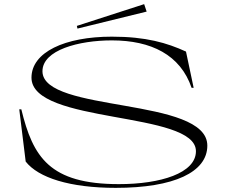

<svg xmlns="http://www.w3.org/2000/svg" viewBox="-20 -892 1084 927"><path d="M539 15C820 15 981 -61 981 -189C981 -425 188 -346 185 -547C184 -651 362 -697 520 -697C710 -697 851 -627 905 -468H915L878 -643C786 -685 685 -715 520 -715C293 -715 132 -640 132 -517C132 -291 926 -358 926 -162C926 -56 755 -3 554 -3C219 -3 139 -134 83 -364H73L104 -112C165 -34 317 15 539 15ZM688 -836 676 -872 351 -767 354 -754Z"/></svg>

Font: Sprat Extended Light
Style: Regular
Weight: 300
Width: 9
Designer: Ethan Nakache
Foundry: Collletttivo
Version: Version 2.000;Glyphs 3.2 (3217)